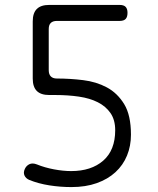

<svg xmlns="http://www.w3.org/2000/svg" viewBox="-20 -750 640 780"><path d="M512 -203Q512 -157 496 -118Q480 -79 449 -50.5Q418 -22 373 -6Q328 10 270 10Q225 10 180.5 3Q136 -4 99 -19Q85 -25 79.5 -37Q74 -49 81 -64Q87 -77 99.5 -83Q112 -89 130 -82Q162 -69 199.5 -62Q237 -55 269 -55Q351 -55 399.5 -97.5Q448 -140 448 -221Q448 -263 429 -290.5Q410 -318 377.5 -334.5Q345 -351 300.5 -357.5Q256 -364 205 -364H180Q146 -364 129.5 -380.5Q113 -397 113 -431V-663Q113 -697 129.5 -713.5Q146 -730 180 -730H466Q483 -730 490.5 -722Q498 -714 498 -698Q498 -681 490.5 -673Q483 -665 466 -665H211Q195 -665 186.5 -657Q178 -649 178 -632V-465Q178 -448 186.5 -439.5Q195 -431 211 -431Q264 -431 317.5 -424.5Q371 -418 414 -395Q457 -372 484.5 -327Q512 -282 512 -203Z"/></svg>

Font: Maple Mono NL ExtraLight
Style: Regular
Weight: 275
Monospace: yes
Designer: subframe7536
Version: Version 7.000